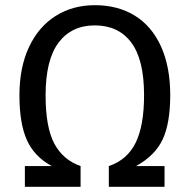

<svg xmlns="http://www.w3.org/2000/svg" viewBox="-20 -721 732 741"><path d="M637 -354Q637 -246 608 -183.5Q579 -121 505 -80H615V0H400V-80Q471 -104 503.5 -170Q536 -236 536 -354Q536 -491 486.5 -557Q437 -623 346 -623Q256 -623 206 -556.5Q156 -490 156 -353Q156 -230 189.5 -167Q223 -104 291 -80V0H76V-80H180Q113 -116 84 -180Q55 -244 55 -353Q55 -460 91.5 -538.5Q128 -617 194 -659Q260 -701 346 -701Q435 -701 500.5 -660.5Q566 -620 601.5 -541.5Q637 -463 637 -354Z"/></svg>

Font: Fira Sans
Style: Regular
Weight: 400
Designer: bBox Type GmbH & Carrois Corporate GbR & Edenspiekermann AG
Foundry: bBox Type GmbH & Carrois Corporate GbR & Edenspiekermann AG
Version: Version 4.301